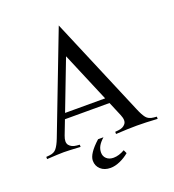

<svg xmlns="http://www.w3.org/2000/svg" viewBox="-164 -883 1081 1196"><g transform="rotate(-20 376.0 -285.0)"><path d="M466.8 0V-14.6L487.8 -16.6Q520 -19.5 535.6 -39.6Q551.8 -59.1 534.7 -100.1L494.6 -195.3H199.2L162.6 -100.1Q147 -59.6 162.6 -39.6Q178.7 -19.5 210.9 -16.6L231.9 -14.6V0Q150.4 -4.9 121.1 -4.9Q91.3 -4.9 9.8 0V-14.6L30.8 -16.6Q63 -19.5 78.6 -39.6Q94.7 -59.6 110.4 -100.1L362.8 -757.3L640.6 -100.1Q657.2 -60.1 673.3 -39.6Q689.5 -19.5 721.7 -16.6L742.7 -14.6V0Q661.1 -4.9 606 -4.9Q551.3 -4.9 466.8 0ZM479 -231.9 339.8 -561.5 213.4 -231.9ZM350.6 -7.8H386.2Q360.8 15.1 350.1 34.9Q339.4 54.7 339.4 77.1Q339.4 102.1 356.7 117.9Q374 133.8 402.8 133.8Q438 133.8 477.1 111.3L487.8 134.3Q460.9 157.2 427.2 172.1Q393.6 187 363.8 187Q323.2 187 298.6 164.6Q273.9 142.1 273.9 107.4Q273.9 61 350.6 -7.8Z"/></g></svg>

Font: Flanker
Style: Regular
Weight: 400
Designer: Flanker
Foundry: Flanker
Version: Version 2.027